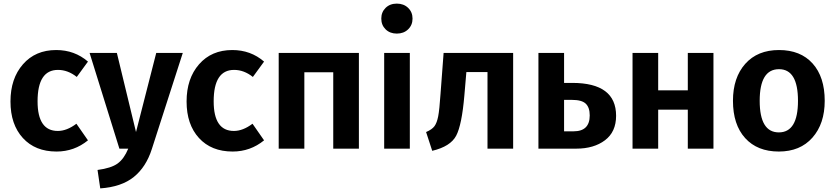

<svg xmlns="http://www.w3.org/2000/svg" viewBox="-20 -823 4624 1063"><path d="M291 -546Q393 -546 467 -482L405 -397Q356 -436 301 -436Q188 -436 188 -262Q188 -98 300 -98Q350 -98 403 -138L467 -46Q391 16 293 16Q175 16 106.5 -59Q38 -134 38 -261Q38 -388 107 -467Q176 -546 291 -546Z M992 -530 821 1Q789 102 720.5 157Q652 212 535 220L520 118Q596 108 631.5 82Q667 56 690 0H641L476 -530H627L733 -92L845 -530Z M1266 -546Q1368 -546 1442 -482L1380 -397Q1331 -436 1276 -436Q1163 -436 1163 -262Q1163 -98 1275 -98Q1325 -98 1378 -138L1442 -46Q1366 16 1268 16Q1150 16 1081.5 -59Q1013 -134 1013 -261Q1013 -388 1082 -467Q1151 -546 1266 -546Z M1825 -423H1665V0H1523V-530H1967V0H1825Z M2249 0H2107V-530H2249ZM2115 -779.5Q2139 -803 2177 -803Q2215 -803 2239.5 -779.5Q2264 -756 2264 -720Q2264 -684 2239.5 -660.5Q2215 -637 2177 -637Q2139 -637 2115 -660.5Q2091 -684 2091 -720Q2091 -756 2115 -779.5Z M2821 -530V0H2679V-424H2562L2551 -295Q2537 -131 2505.5 -71.5Q2474 -12 2373 12L2339 -92Q2372 -106 2385.5 -124.5Q2399 -143 2406 -179Q2413 -215 2419 -304L2436 -530Z M3103 -96H3156Q3245 -96 3245 -184Q3245 -228 3223 -249Q3201 -270 3147 -270H3103ZM3103 -364H3148Q3391 -364 3391 -182Q3391 -93 3329.5 -46.5Q3268 0 3170 0H2961V-530H3103Z M3788 -216H3624V0H3482V-530H3624V-323H3788V-530H3930V0H3788Z M4293 -440Q4186 -440 4186 -265Q4186 -90 4292 -90Q4398 -90 4398 -265Q4398 -440 4293 -440ZM4546 -265Q4546 -138 4478 -61Q4410 16 4292 16Q4173 16 4105.5 -58.5Q4038 -133 4038 -265Q4038 -393 4106 -469.5Q4174 -546 4293 -546Q4412 -546 4479 -471.5Q4546 -397 4546 -265Z"/></svg>

Font: FiraSans
Style: Regular
Weight: 600
Designer: Carrois Corporate & Edenspiekermann AG
Foundry: Carrois Corporate GbR & Edenspiekermann AG
Version: Version 3.106;PS 003.106;hotconv 1.0.70;makeotf.lib2.5.58329